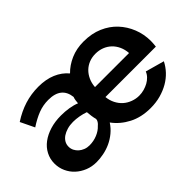

<svg xmlns="http://www.w3.org/2000/svg" viewBox="-83 -814 1104 1104"><g transform="rotate(-45 468.5 -262.0)"><path d="M203 10Q165 10 133 -3Q101 -16 77 -38Q53 -60 39 -90.5Q25 -121 25 -156Q25 -193 41.5 -224.5Q58 -256 87.5 -278Q117 -300 157.5 -312.5Q198 -325 247 -325Q280 -325 311 -320Q342 -315 366 -305Q367 -316 368.5 -327.5Q370 -339 374 -349Q369 -394 340.5 -417Q312 -440 259 -440Q216 -440 177 -425Q138 -410 94 -381L53 -466Q105 -500 159 -517Q213 -534 272 -534Q333 -534 379 -514.5Q425 -495 455 -459Q488 -493 535 -513.5Q582 -534 640 -534Q705 -534 756 -512Q807 -490 842 -452.5Q877 -415 896.5 -366Q916 -317 916 -262Q916 -252 915 -239.5Q914 -227 913 -219H503Q506 -189 518.5 -164.5Q531 -140 550 -123Q569 -106 594.5 -96.5Q620 -87 646 -87Q667 -87 686.5 -92.5Q706 -98 722.5 -107Q739 -116 752 -129.5Q765 -143 771 -159L886 -127Q871 -97 847.5 -72Q824 -47 793 -29Q762 -11 724 -0.5Q686 10 642 10Q567 10 510 -19.5Q453 -49 417 -98Q399 -70 373.5 -49Q348 -28 319.5 -15Q291 -2 260.5 4Q230 10 203 10ZM242 -87Q276 -87 306 -99.5Q336 -112 354 -132Q364 -140 370 -149.5Q376 -159 376 -168Q372 -182 369.5 -200Q367 -218 366 -233Q344 -241 318.5 -245.5Q293 -250 270 -250Q244 -250 222 -243.5Q200 -237 184.5 -226.5Q169 -216 160 -201Q151 -186 151 -167Q151 -150 158.5 -135.5Q166 -121 178 -110.5Q190 -100 206.5 -93.5Q223 -87 242 -87ZM778 -302Q776 -332 764.5 -357Q753 -382 734.5 -399.5Q716 -417 691.5 -426.5Q667 -436 638 -436Q610 -436 586 -426.5Q562 -417 544 -399.5Q526 -382 514.5 -357Q503 -332 501 -302Z"/></g></svg>

Font: Rising Sun
Style: Bold
Weight: 700
Designer: Matt McInerney, Pablo Impallari, Rodrigo Fuenzalida (Raleway font), Stephen Hutchings (Greek), Cristiano Sobral (main ch
Foundry: The Rising Sun Project Authors
Version: Version 4.327; ttfautohint (v1.8.4.7-5d5b-dirty)